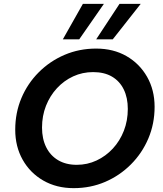

<svg xmlns="http://www.w3.org/2000/svg" viewBox="-20 -964 845 996"><path d="M362 12Q273 12 204.5 -27.5Q136 -67 97.5 -135.5Q59 -204 59 -291Q59 -379 91 -455Q123 -531 181 -589Q239 -647 315 -679.5Q391 -712 479 -712Q568 -712 636 -673Q704 -634 743 -565.5Q782 -497 782 -410Q782 -322 749.5 -245.5Q717 -169 659 -111Q601 -53 525.5 -20.5Q450 12 362 12ZM378 -109Q433 -109 481 -131.5Q529 -154 565.5 -193.5Q602 -233 622.5 -285.5Q643 -338 643 -399Q643 -457 622 -500Q601 -543 561 -566.5Q521 -590 463 -590Q408 -590 360 -568Q312 -546 275.5 -506.5Q239 -467 218.5 -415Q198 -363 198 -302Q198 -244 219.5 -200.5Q241 -157 281.5 -133Q322 -109 378 -109ZM479 -760 600 -944H710L565 -760ZM306 -760 410 -944H519L391 -760Z"/></svg>

Font: DM Sans 24pt
Style: Bold Italic
Weight: 700
Italic angle: -10°
Designer: Colophon Foundry, Jonny Pinhorn
Foundry: Colophon Foundry
Version: Version 4.004;gftools[0.9.30]